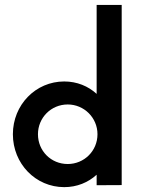

<svg xmlns="http://www.w3.org/2000/svg" viewBox="-20 -750 583 778"><path d="M371.6 -730V-369.6C337.4 -400.9 292 -419.9 240.2 -419.9C124.5 -419.9 32.2 -325.2 32.2 -206.1C32.2 -86.4 124.5 8.3 240.2 8.3C292 8.3 337.4 -10.7 371.6 -42V0.5L473.1 0V-730ZM254.4 -85.4C187 -85.4 133.8 -138.2 133.8 -206.1C133.8 -272.9 187 -326.7 254.4 -326.7C320.8 -326.7 375 -272.9 375 -206.1C375 -138.2 320.8 -85.4 254.4 -85.4Z"/></svg>

Font: Now SemiBold
Style: Regular
Weight: 600
Designer: Alfredo Marco Pradil
Foundry: Alfredo Marco Pradil
Version: Version 1.200;hotconv 1.0.109;makeotfexe 2.5.65596